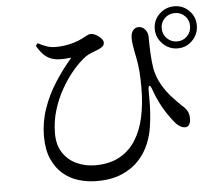

<svg xmlns="http://www.w3.org/2000/svg" viewBox="-57 -882 1115 991"><g transform="rotate(-5 500.0 -386.0)"><path d="M406 46Q358 46 312.5 32.5Q267 19 231.5 -11Q196 -41 174.5 -89.5Q153 -138 153 -207Q153 -281 177 -350.5Q201 -420 241.5 -483Q282 -546 329 -600Q312 -598 290.5 -597Q269 -596 248 -599Q218 -604 196.5 -621Q175 -638 152 -676L162 -690Q185 -677 207.5 -669.5Q230 -662 253 -662Q277 -662 301.5 -665.5Q326 -669 349 -676Q372 -683 390 -692Q411 -702 420 -707.5Q429 -713 439 -713Q453 -713 468 -704.5Q483 -696 493 -684.5Q503 -673 503 -664Q503 -654 497.5 -647Q492 -640 476 -632L431 -614Q406 -604 383 -582Q359 -562 329.5 -526Q300 -490 273 -442Q246 -394 228.5 -337Q211 -280 211 -217Q211 -157 237.5 -117Q264 -77 308.5 -56.5Q353 -36 404 -36Q478 -36 529.5 -64Q581 -92 613.5 -142.5Q646 -193 661 -262.5Q676 -332 676 -415Q676 -458 673.5 -495Q671 -532 663 -572Q660 -586 656.5 -604Q653 -622 650.5 -640.5Q648 -659 648 -673Q648 -699 659.5 -713Q671 -727 687 -727Q702 -727 712.5 -719.5Q723 -712 729.5 -699Q736 -686 736 -671Q736 -631 738 -588.5Q740 -546 746 -507Q756 -459 779 -420Q802 -381 829.5 -351.5Q857 -322 878 -302Q892 -291 902 -275Q912 -259 912 -232Q912 -216 905 -203.5Q898 -191 883 -191Q869 -191 854 -201Q839 -211 826 -228Q811 -247 794 -272Q777 -297 761 -329Q745 -361 731 -400Q724 -421 718 -420.5Q712 -420 712 -396V-348Q712 -319 710 -283.5Q708 -248 702 -209Q696 -166 677.5 -121Q659 -76 624.5 -38.5Q590 -1 536 22.5Q482 46 406 46ZM881 -600Q836 -600 803.5 -632.5Q771 -665 771 -710Q771 -755 803.5 -786.5Q836 -818 881 -818Q926 -818 957.5 -786.5Q989 -755 989 -710Q989 -665 957.5 -632.5Q926 -600 881 -600ZM881 -636Q912 -636 933 -657.5Q954 -679 954 -710Q954 -741 933 -762Q912 -783 881 -783Q850 -783 828.5 -762Q807 -741 807 -710Q807 -679 828.5 -657.5Q850 -636 881 -636Z"/></g></svg>

Font: Noto Serif HK ExtraLight Medium
Style: Regular
Weight: 500
Version: Version 2.002-H1;hotconv 1.1.0;makeotfexe 2.6.0